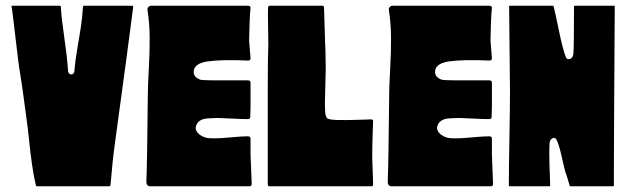

<svg xmlns="http://www.w3.org/2000/svg" viewBox="-20 -649 2192 669"><path d="M273 -629H440Q445 -629 444 -624Q430 -512 381 -154Q372 -90 365 -4Q364 0 361 0H109Q105 0 105 -3Q97 -37 91.5 -76Q86 -115 81 -163.5Q76 -212 72 -238Q56 -360 50 -394Q45 -420 34 -517.5Q23 -615 20 -627Q20 -628 20.5 -628.5Q21 -629 22 -629H188Q192 -629 192 -625Q194 -587 204 -518.5Q214 -450 217 -404Q217 -396 222 -392Q227 -388 232.5 -390.5Q238 -393 239 -400Q242 -437 249 -477Q256 -517 261.5 -553Q267 -589 269 -625Q270 -629 273 -629Z M853 -166Q853 -126 853 -110L857 -8Q857 0 849 0H503Q497 0 493.5 -4Q490 -8 490 -14Q493 -91 495 -316Q495 -345 498.5 -408.5Q502 -472 501.5 -520.5Q501 -569 494 -614Q493 -620 497 -624.5Q501 -629 507 -629H845Q851 -629 853 -623V-622Q853 -621 851 -598Q850 -589 848 -508L853 -446Q853 -438 844 -438Q753 -442 703 -435Q657 -428 655 -401Q653 -380 679 -371Q689 -368 844 -369Q853 -369 853 -361V-278Q853 -270 852.5 -259Q852 -248 852 -242Q852 -234 844 -234Q820 -234 784.5 -236Q749 -238 738 -238Q734 -238 726 -237.5Q718 -237 712.5 -237Q707 -237 699 -236Q691 -235 685.5 -233Q680 -231 674.5 -227Q669 -223 666 -217Q659 -205 663.5 -195Q668 -185 677.5 -178.5Q687 -172 698 -169Q705 -167 725 -167Q745 -167 761.5 -168.5Q778 -170 803 -172Q828 -174 844 -174Q853 -174 853 -166Z M1277 -100Q1277 -93 1278 -69.5Q1279 -46 1279.5 -26.5Q1280 -7 1280 -7Q1280 0 1275 0H918Q913 0 913 -7V-23Q913 -24 913 -24Q913 -26 913 -28V-340Q913 -455 915 -496Q915 -531 914 -565Q913 -605 914 -623Q915 -629 920 -629H1103Q1109 -629 1109 -622Q1109 -608 1113 -495Q1114 -491 1115 -413Q1115 -399 1113.5 -347Q1112 -295 1112 -288Q1112 -282 1112.5 -274.5Q1113 -267 1113 -261Q1113 -255 1114.5 -248.5Q1116 -242 1119 -238Q1123 -232 1153 -231Q1183 -230 1224.5 -231.5Q1266 -233 1275 -233Q1280 -232 1280 -227Q1280 -226 1279 -199Q1278 -172 1278 -164Q1277 -141 1277 -100Z M1694 -166Q1694 -126 1694 -110L1698 -8Q1698 0 1690 0H1344Q1338 0 1334.5 -4Q1331 -8 1331 -14Q1334 -91 1336 -316Q1336 -345 1339.5 -408.5Q1343 -472 1342.5 -520.5Q1342 -569 1335 -614Q1334 -620 1338 -624.5Q1342 -629 1348 -629H1686Q1692 -629 1694 -623V-622Q1694 -621 1692 -598Q1691 -589 1689 -508L1694 -446Q1694 -438 1685 -438Q1594 -442 1544 -435Q1498 -428 1496 -401Q1494 -380 1520 -371Q1530 -368 1685 -369Q1694 -369 1694 -361V-278Q1694 -270 1693.5 -259Q1693 -248 1693 -242Q1693 -234 1685 -234Q1661 -234 1625.5 -236Q1590 -238 1579 -238Q1575 -238 1567 -237.5Q1559 -237 1553.5 -237Q1548 -237 1540 -236Q1532 -235 1526.5 -233Q1521 -231 1515.5 -227Q1510 -223 1507 -217Q1500 -205 1504.5 -195Q1509 -185 1518.5 -178.5Q1528 -172 1539 -169Q1546 -167 1566 -167Q1586 -167 1602.5 -168.5Q1619 -170 1644 -172Q1669 -174 1685 -174Q1694 -174 1694 -166Z M2120 -286Q2120 -255 2119.5 -180Q2119 -105 2119 -64.5Q2119 -24 2119 -3Q2119 0 2117 0H1967Q1965 0 1965 -2Q1957 -30 1950 -50Q1946 -63 1941 -86.5Q1936 -110 1930.5 -130.5Q1925 -151 1919 -162Q1914 -172 1904.5 -167Q1895 -162 1895 -149Q1894 -137 1894 -114.5Q1894 -92 1894.5 -76Q1895 -60 1896 -37.5Q1897 -15 1897 -3Q1897 0 1895 0H1755Q1753 0 1753 -3Q1753 -60 1755 -169.5Q1757 -279 1757 -332L1754 -627Q1754 -629 1756 -629H1907Q1908 -629 1909 -627Q1914 -608 1927.5 -542.5Q1941 -477 1951 -452Q1955 -439 1967 -444Q1976 -447 1978 -462Q1980 -492 1980 -626Q1980 -629 1982 -629H2120Q2122 -629 2122 -626Q2122 -625 2122 -624Q2122 -565 2121 -452Q2120 -339 2120 -286Z"/></svg>

Font: Cubao Free Narrow
Style: Narrow
Weight: 400
Width: 3
Designer: Aaron Amar
Version: Version 001.001